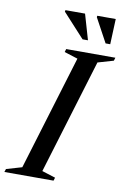

<svg xmlns="http://www.w3.org/2000/svg" viewBox="-124 -941 658 998"><g transform="rotate(10 204.5 -442.0)"><path d="M243.5 -646 172.5 -668.5 177.5 -685H437L432 -668.5L349.5 -644.5L165.5 -39L236.5 -16.5L231.5 0H-28L-22.5 -16.5L59.5 -40.5ZM281 -749.5H252.5L137 -875.5L138.5 -883.5H242ZM398.5 -749.5H374L305.5 -876L306.5 -883.5H404Z"/></g></svg>

Font: Newsreader 36pt Medium
Style: Italic
Weight: 500
Italic angle: -17°
Designer: Hugues Gentile
Foundry: Production Type
Version: Version 1.003